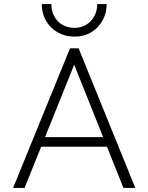

<svg xmlns="http://www.w3.org/2000/svg" viewBox="-20 -918 724 938"><path d="M44 0 322 -682H364L641 0H583L332 -628H353L100 0ZM165 -201V-248H520V-201ZM501 -898Q501 -853 480.5 -817Q460 -781 425 -760Q390 -739 344 -739Q298 -739 261.5 -760Q225 -781 204.5 -817Q184 -853 184 -898H231Q231 -848 262 -815Q293 -782 346 -782Q376 -782 401 -797Q426 -812 440.5 -838.5Q455 -865 455 -898Z"/></svg>

Font: Outfit Thin ExtraLight
Style: Regular
Weight: 250
Version: Version 1.100;gftools[0.9.27]